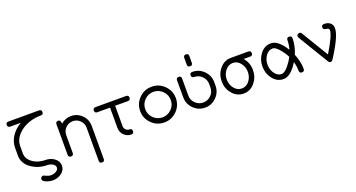

<svg xmlns="http://www.w3.org/2000/svg" viewBox="-47 -1223 3743 2020"><g transform="rotate(-20 1825.0 -212.5)"><path d="M428.2 -542.2Q428.2 -513.7 399.7 -513.7Q331.1 -513.7 270.3 -493.7Q194.3 -468.3 144 -417Q85.4 -357.9 85.4 -285.2V-199.7Q85.4 -155 121.8 -118.2Q153.1 -86.9 199.2 -71Q239.7 -57.1 285.2 -57.1Q339.6 -57.1 381.1 -27.6Q428.2 5.6 428.2 57.1Q428.2 108.9 381.1 142.3Q339.6 171.4 285.2 171.4Q254.9 171.4 219.7 158.7Q175.5 143.1 175.5 118.2Q175.5 107.2 184.3 97.9Q193.1 88.6 204.1 88.6Q209.5 88.6 236.1 101.3Q262.7 114 285.2 114Q314.5 114 340.1 100.6Q371.1 84.2 371.1 57.1Q371.1 30.3 340.1 14.2Q314.5 0 285.2 0Q189.5 0 114 -51Q28.6 -108.6 28.6 -199.7V-285.2Q28.6 -357.2 71.3 -419.2Q109.9 -475.6 176.3 -513.7H57.1Q28.6 -513.7 28.6 -542.2Q28.6 -570.6 57.1 -570.6H399.7Q428.2 -570.6 428.2 -542.2Z M865.2 143.1Q865.2 171.4 836.9 171.4Q808.3 171.4 808.3 143.1V-228.3Q808.3 -275.4 774.8 -309Q741.2 -342.5 694.1 -342.5Q647 -342.5 613.5 -309Q580.1 -275.4 580.1 -228.3V-28.6Q580.1 0 551.3 0Q522.7 0 522.7 -28.6V-371.1Q522.7 -399.7 551.3 -399.7Q580.6 -399.7 580.1 -355.7Q628.9 -399.7 694.1 -399.7Q764.9 -399.7 815.1 -349.4Q865.2 -299.1 865.2 -228.3Z M1340.8 -371.1Q1340.8 -342.5 1312.3 -342.5H1169.2V-114Q1169.2 -90.3 1186.2 -73.7Q1203.1 -57.1 1226.3 -57.1Q1255.1 -57.1 1255.1 -28.6Q1255.1 0 1226.3 0Q1179.4 0 1145.9 -33.4Q1112.3 -66.9 1112.3 -114V-342.5H969.7Q941.2 -342.5 941.2 -371.1Q941.2 -399.7 969.7 -399.7H1312.3Q1340.8 -399.7 1340.8 -371.1Z M1797.1 -199.7Q1797.1 -117.2 1738.5 -58.6Q1679.9 0 1597.2 0Q1514.6 0 1456.1 -58.6Q1397.5 -117.2 1397.5 -199.7Q1397.5 -282.5 1456.1 -341.1Q1514.6 -399.7 1597.2 -399.7Q1679.9 -399.7 1738.5 -341.1Q1797.1 -282.5 1797.1 -199.7ZM1740 -199.7Q1740 -258.8 1698.1 -300.7Q1656.2 -342.5 1597.2 -342.5Q1538.3 -342.5 1496.3 -300.7Q1454.3 -258.8 1454.3 -199.7Q1454.3 -140.6 1496.3 -98.9Q1538.3 -57.1 1597.2 -57.1Q1656.2 -57.1 1698.1 -98.9Q1740 -140.6 1740 -199.7Z M2081.8 -491.5Q2081.8 -462.9 2053.5 -462.9Q2024.9 -462.9 2024.9 -491.5V-567.4Q2024.9 -595.9 2053.5 -595.9Q2081.8 -595.9 2081.8 -567.4ZM2234.1 -180.9Q2234.1 -106.2 2181.3 -53.1Q2128.4 0 2053.5 0Q1978.5 0 1925.7 -53.1Q1872.8 -106.2 1872.8 -180.9V-371.1Q1872.8 -399.7 1901.1 -399.7Q1929.4 -399.7 1929.4 -371.1V-180.9Q1929.4 -129.6 1965.8 -93.4Q2002.2 -57.1 2053.5 -57.1Q2104.5 -57.1 2140.9 -93.4Q2177.2 -129.6 2177.2 -180.9V-218.8Q2177.2 -270 2140.9 -306.3Q2104.5 -342.5 2053.5 -342.5Q2024.9 -342.5 2024.9 -371.1Q2024.9 -399.7 2053.5 -399.7Q2128.4 -399.7 2181.3 -346.6Q2234.1 -293.5 2234.1 -218.8Z M2709.7 -371.1Q2709.7 -342.5 2681.2 -342.5H2608.2Q2660.6 -283.2 2660.6 -199.7Q2660.6 -121.3 2613 -63Q2562.3 0 2485.4 0Q2409.2 0 2357.9 -63Q2310.1 -121.3 2310.1 -199.7Q2310.1 -277.8 2357.9 -336.7Q2409.2 -399.7 2485.4 -399.7H2681.2Q2709.7 -399.7 2709.7 -371.1ZM2603.3 -199.7Q2603.3 -254.2 2572.3 -295.9Q2537.8 -342.5 2485.4 -342.5Q2433.1 -342.5 2398.4 -295.9Q2366.9 -254.2 2366.9 -199.7Q2366.9 -145.5 2398.4 -103.3Q2433.1 -57.1 2485.4 -57.1Q2537.8 -57.1 2572.3 -103.3Q2603.3 -145.5 2603.3 -199.7Z M3166 -28.6Q3166 0 3137.5 0Q3108.9 0 3108.9 -28.6Q3108.9 -79.3 3093.5 -130.9Q3013.9 0 2931.9 0Q2858.2 0 2810.1 -64.7Q2766.4 -123.5 2766.4 -199.7Q2766.4 -276.1 2810.1 -335Q2858.2 -399.7 2931.9 -399.7Q3013.9 -399.7 3093.5 -268.6Q3108.9 -320.3 3108.9 -371.1Q3108.9 -399.7 3137.5 -399.7Q3166 -399.7 3166 -371.1Q3166 -288.3 3129.2 -199.7Q3166 -111.3 3166 -28.6ZM3066.9 -199.7Q3045.2 -244.1 3010.3 -285.9Q2964.1 -342.5 2931.9 -342.5Q2882.6 -342.5 2850.8 -293.9Q2823.2 -252.2 2823.2 -199.7Q2823.2 -147.5 2850.8 -105.7Q2882.6 -57.1 2931.9 -57.1Q2964.1 -57.1 3010.3 -113.3Q3045.2 -155.5 3066.9 -199.7Z M3622.3 -317.1Q3622.3 -231.2 3485.1 -18.6Q3473.4 0.2 3458 0.2Q3442.1 0.2 3431.4 -18.6L3227.1 -356.2Q3222.2 -363.8 3222.2 -371.8Q3222.2 -383.3 3231.2 -391.6Q3240.2 -399.9 3251.7 -399.9Q3267.1 -399.9 3275.4 -385.7L3458 -83.7Q3565.2 -259.5 3565.2 -317.1Q3565.2 -339.6 3531.9 -342.7Q3498.5 -345.7 3498.5 -371.1Q3498.5 -399.7 3529.1 -399.7Q3570.6 -399.7 3595.2 -379.4Q3622.3 -357.2 3622.3 -317.1Z"/></g></svg>

Font: EnergyBar
Style: Regular
Weight: 400
Italic angle: -10°
Version: 1.0 2000-03-28